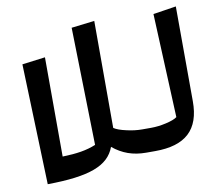

<svg xmlns="http://www.w3.org/2000/svg" viewBox="-81 -751 1046 928"><g transform="rotate(-10 442.5 -287.5)"><path d="M438.5 -656.2 325.2 -642.6 338.4 -65.4C292 -46.4 244.6 -39.1 174.3 -37.1L173.3 -524.4L60.1 -509.8L80.1 82C285.2 80.1 380.4 44.9 412.6 -42.5C459.5 -3.9 510.7 14.6 575.7 14.6H619.6V-99.6H575.7C551.8 -99.6 526.4 -102.5 499.5 -108.9C472.7 -114.7 452.1 -122.1 439 -130.9Z M838.9 -656.7 726.1 -639.2 748.5 -129.4C737.3 -121.1 719.2 -114.3 693.4 -108.4C667.5 -102.5 643.1 -99.6 619.6 -99.6H575.7V14.6H619.6C768.6 14.6 840.8 -51.3 840.3 -191.4Z"/></g></svg>

Font: SG Kara
Style: Regular
Weight: 400
Designer: Damoon Khanjanzadeh
Version: Version 1.000